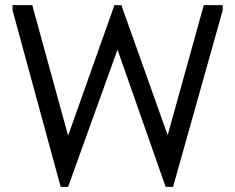

<svg xmlns="http://www.w3.org/2000/svg" viewBox="-20 -720 919 750"><path d="M635 -192 776 -700H850V-680L656 10H627L439 -526L246 10H217L29 -680V-700H106L246 -190L427 -700H454Z"/></svg>

Font: Tilda Sans
Style: Regular
Weight: 400
Designer: ParaType Ltd
Foundry: ParaType Ltd
Version: Version 1.002W